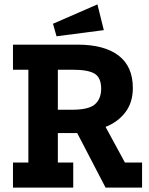

<svg xmlns="http://www.w3.org/2000/svg" viewBox="-20 -853 677 873"><path d="M452 -716 237 -688 221 -745 423 -833ZM626 0H460L331 -248H243V-114H313V0H39V-114H109V-536H39V-650H333Q454 -650 519 -600.5Q584 -551 584 -453Q584 -387 550 -342.5Q516 -298 460 -276L548 -114H626ZM440 -450Q440 -499 411 -517.5Q382 -536 309 -536H243V-354H307Q384 -354 412 -379Q440 -404 440 -450Z"/></svg>

Font: Zilla Slab Bold
Style: Bold
Weight: 700
Designer: Typotheque.com
Foundry: Typotheque type foundry
Version: Version 1.1; 2017; ttfautohint (v1.6)